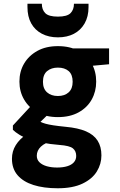

<svg xmlns="http://www.w3.org/2000/svg" viewBox="-20 -776 644 1028"><path d="M289 232Q214 232 159 214.5Q104 197 74 162Q44 127 44 74Q44 34 64.5 1Q85 -32 123 -57.5Q161 -83 215 -101L268 -25Q221 -12 199 9Q177 30 177 58Q177 79 191.5 93Q206 107 230.5 114Q255 121 286 121Q317 121 340 114Q363 107 375.5 93Q388 79 388 59Q388 33 370.5 18.5Q353 4 298 0Q248 -4 207.5 -12Q167 -20 136.5 -30.5Q106 -41 84 -54.5Q62 -68 49 -81V-104L159 -223L266 -191L129 -58L175 -135Q186 -129 197 -123.5Q208 -118 224 -113.5Q240 -109 266 -105Q292 -101 332 -97Q398 -91 440 -73Q482 -55 502.5 -23Q523 9 523 56Q523 102 498.5 142Q474 182 422 207Q370 232 289 232ZM290 -149Q226 -149 180 -174.5Q134 -200 109 -243Q84 -286 84 -339Q84 -393 109 -435.5Q134 -478 180 -503.5Q226 -529 290 -529Q355 -529 401 -503.5Q447 -478 471 -435.5Q495 -393 495 -339Q495 -286 471 -243Q447 -200 401 -174.5Q355 -149 290 -149ZM290 -262Q326 -262 347.5 -281.5Q369 -301 369 -338Q369 -377 347.5 -395.5Q326 -414 290 -414Q255 -414 232.5 -395.5Q210 -377 210 -338Q210 -301 232 -281.5Q254 -262 290 -262ZM377 -415 356 -517H564V-432ZM290 -576Q241 -576 204 -595.5Q167 -615 147 -651Q127 -687 127 -739V-756H204Q204 -724 222.5 -705.5Q241 -687 290 -687Q339 -687 357.5 -705.5Q376 -724 376 -756H454V-738Q454 -687 433 -650.5Q412 -614 375.5 -595Q339 -576 290 -576Z"/></svg>

Font: DM Sans 11pt Black
Style: Regular
Weight: 900
Version: Version 4.004;gftools[0.9.30]